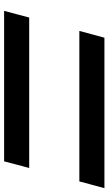

<svg xmlns="http://www.w3.org/2000/svg" viewBox="188 -854 540 957"><g transform="rotate(90 458.5 -375.0)"><path d="M33.7 -125H783.7Q789.1 -145.5 800 -187.3Q811 -229 816.9 -250H66.9Q61.5 -229 50.3 -187.3Q39.1 -145.5 33.7 -125ZM133.8 -500H883.8Q889.2 -520.5 900.4 -562.3Q911.6 -604 917.5 -625H167.5Q161.6 -604 150.4 -562.3Q139.2 -520.5 133.8 -500Z"/></g></svg>

Font: Faithful 32x
Style: BoldOblique
Weight: 400
Foundry: Faithful Resource Pack
Version: Version 1.0; January 27, 2023